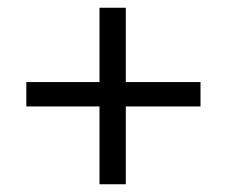

<svg xmlns="http://www.w3.org/2000/svg" viewBox="-20 -476 587 496"><path d="M498 -201V-264H305V-456H237V-264H48V-201H237V0H305V-201Z"/></svg>

Font: Rufina
Style: Regular
Weight: 400
Designer: Martin Sommaruga
Foundry: Martin Sommaruga
Version: Version